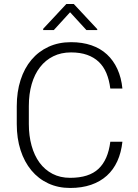

<svg xmlns="http://www.w3.org/2000/svg" viewBox="-20 -932 689 962"><path d="M593.3 -221.7Q587.4 -167.5 567.9 -124.5Q548.3 -81.5 515.4 -51.8Q482.4 -22 436.3 -6.1Q390.1 9.8 331.5 9.8Q271 9.8 221.7 -13.2Q172.4 -36.1 137.2 -78.4Q102.1 -120.6 83 -179.7Q64 -238.8 64 -310.5V-399.9Q64 -471.7 83 -531Q102.1 -590.3 137.5 -632.3Q172.9 -674.3 223.1 -697.5Q273.4 -720.7 335.9 -720.7Q392.6 -720.7 438 -705.1Q483.4 -689.5 515.9 -659.4Q548.3 -629.4 568.1 -586.2Q587.9 -543 593.3 -488.3H532.7Q527.3 -531.2 513.2 -565.2Q499 -599.1 474.9 -622.1Q450.7 -645 416.3 -657.2Q381.8 -669.4 335.9 -669.4Q286.1 -669.4 247.1 -650.1Q208 -630.9 180.7 -595.7Q153.3 -560.5 138.9 -511Q124.5 -461.4 124.5 -400.9V-310.5Q124.5 -252 138.2 -202.4Q151.9 -152.8 178.2 -116.9Q204.6 -81.1 243.2 -61Q281.7 -41 331.5 -41Q425.8 -41 473.6 -86.2Q521.5 -131.3 532.7 -221.7ZM467.3 -786.1V-781.2H413.1L331.1 -870.6L249.5 -781.2H196.3V-787.6L312.5 -912.1H349.6Z"/></svg>

Font: Melbourne
Style: Light
Weight: 300
Designer: Google
Version: Version 2.000980; 2014